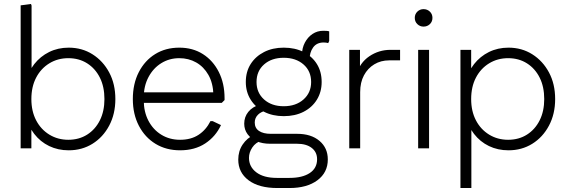

<svg xmlns="http://www.w3.org/2000/svg" viewBox="-20 -747 2860 967"><path d="M326 10Q272 10 227.5 -11.5Q183 -33 152.5 -72.5Q122 -112 108 -165V-332Q122 -385 152.5 -424Q183 -463 227.5 -485Q272 -507 326 -507Q393 -507 446 -473.5Q499 -440 530 -382Q561 -324 561 -248Q561 -173 530 -114.5Q499 -56 446 -23Q393 10 326 10ZM84 0V-720L136 -727L139 -719V-319L125 -248L138 -177V0ZM324 -43Q378 -43 419 -69Q460 -95 483 -141Q506 -187 506 -248Q506 -310 483 -356Q460 -402 419 -428Q378 -454 324 -454Q271 -454 228.5 -428Q186 -402 162 -356Q138 -310 138 -248Q138 -187 162 -141Q186 -95 228.5 -69Q271 -43 324 -43Z M887 10Q817 10 763.5 -22.5Q710 -55 679.5 -113.5Q649 -172 649 -248Q649 -325 679 -383.5Q709 -442 761.5 -474.5Q814 -507 883 -507Q951 -507 1002 -474.5Q1053 -442 1082 -384.5Q1111 -327 1111 -252V-243L1097 -229H680V-282H1079L1055 -269Q1053 -329 1029.5 -370Q1006 -411 968 -432.5Q930 -454 883 -454Q833 -454 792.5 -429Q752 -404 728 -359Q704 -314 704 -256V-243Q704 -184 727.5 -139Q751 -94 792.5 -68.5Q834 -43 887 -43Q942 -43 980 -68Q1018 -93 1040 -137H1051L1093 -117Q1066 -59 1013.5 -24.5Q961 10 887 10Z M1377 200Q1284 200 1232 161Q1180 122 1180 57Q1180 14 1202 -19Q1224 -52 1261 -69L1297 -39Q1267 -29 1250.5 -4Q1234 21 1234 48Q1234 93 1271 121Q1308 149 1374 149H1438Q1503 149 1540 124.5Q1577 100 1577 55Q1577 19 1550 -2Q1523 -23 1476 -23H1340Q1302 -23 1273 -35.5Q1244 -48 1227 -71Q1210 -94 1210 -124Q1210 -158 1230.5 -183.5Q1251 -209 1290 -221L1326 -191Q1296 -186 1279.5 -169.5Q1263 -153 1263 -130Q1263 -102 1284.5 -87.5Q1306 -73 1344 -73H1477Q1547 -73 1589 -37.5Q1631 -2 1631 56Q1631 122 1578.5 161Q1526 200 1438 200ZM1409 -162Q1353 -162 1310 -184Q1267 -206 1242.5 -245Q1218 -284 1218 -334Q1218 -386 1242.5 -424.5Q1267 -463 1310 -485Q1353 -507 1409 -507Q1466 -507 1509 -485Q1552 -463 1576 -424.5Q1600 -386 1600 -334Q1600 -284 1576 -245Q1552 -206 1509 -184Q1466 -162 1409 -162ZM1409 -212Q1470 -212 1508.5 -246Q1547 -280 1547 -334Q1547 -389 1508.5 -422.5Q1470 -456 1409 -456Q1348 -456 1310 -422.5Q1272 -389 1272 -334Q1272 -280 1310 -246Q1348 -212 1409 -212ZM1539 -445 1501 -472Q1501 -505 1515.5 -532.5Q1530 -560 1554 -576Q1578 -592 1608 -592Q1616 -592 1624.5 -591.5Q1633 -591 1638 -589V-541L1633 -530Q1623 -533 1610 -533Q1575 -533 1557 -508Q1539 -483 1539 -445Z M1739 0V-496H1793V-361L1774 -370Q1792 -431 1840 -463.5Q1888 -496 1947 -496H1995V-443H1940Q1898 -443 1865 -423Q1832 -403 1813 -367.5Q1794 -332 1794 -283V0Z M2086 0V-496H2141V0ZM2113 -613Q2095 -613 2082 -625.5Q2069 -638 2069 -657Q2069 -676 2082 -688.5Q2095 -701 2113 -701Q2132 -701 2145 -688.5Q2158 -676 2158 -657Q2158 -638 2145 -625.5Q2132 -613 2113 -613Z M2541 10Q2487 10 2442.5 -11.5Q2398 -33 2367.5 -72.5Q2337 -112 2323 -165V-332Q2337 -385 2367.5 -424Q2398 -463 2442.5 -485Q2487 -507 2541 -507Q2608 -507 2661 -473.5Q2714 -440 2745 -382Q2776 -324 2776 -248Q2776 -173 2745 -114.5Q2714 -56 2661 -23Q2608 10 2541 10ZM2299 200V-496H2353V-319L2340 -248L2354 -177V200ZM2539 -43Q2593 -43 2634 -69Q2675 -95 2698 -141Q2721 -187 2721 -248Q2721 -310 2698 -356Q2675 -402 2634 -428Q2593 -454 2539 -454Q2486 -454 2443.5 -428Q2401 -402 2377 -356Q2353 -310 2353 -248Q2353 -187 2377 -141Q2401 -95 2443.5 -69Q2486 -43 2539 -43Z"/></svg>

Font: Fustat Light
Style: Regular
Weight: 300
Designer: Mohamed Gaber, Khaled Hosny, Laura Garcia Mut
Foundry: Kief Type Foundry, Alif Type Foundry, Hard Type Foundry
Version: Version 1.007